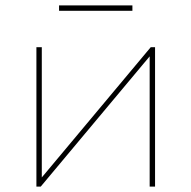

<svg xmlns="http://www.w3.org/2000/svg" viewBox="-20 -692 710 712"><path d="M115 0H131L535 -483V0H555V-517H539L135 -34V-517H115ZM199 -652H471V-672H199Z"/></svg>

Font: Chess Sans Thin
Style: Regular
Weight: 100
Designer: Wolf Bōese
Foundry: Wolf Bōese
Version: Version 7.223;Glyphs 3.3 (3306)